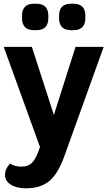

<svg xmlns="http://www.w3.org/2000/svg" viewBox="-21 -803 580 1037"><path d="M539 -550 326 42Q292 136 245 175Q198 214 118 214Q68 214 37 194Q6 174 6 142Q6 125 12 111.5Q18 98 33 80Q58 97 94 97Q132 97 153.5 74.5Q175 52 195 -9L-1 -550H151L270 -182L387 -550ZM98 -705V-718Q98 -783 163 -783H175Q240 -783 240 -718V-705Q240 -640 175 -640H163Q98 -640 98 -705ZM298 -705V-718Q298 -783 363 -783H375Q440 -783 440 -718V-705Q440 -640 375 -640H363Q298 -640 298 -705Z"/></svg>

Font: Krub
Style: Bold
Weight: 700
Version: Version 1.000; ttfautohint (v1.6)